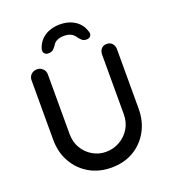

<svg xmlns="http://www.w3.org/2000/svg" viewBox="-160 -1026 1029 1151"><g transform="rotate(-20 354.0 -450.5)"><path d="M578 -701Q600 -701 613 -686.5Q626 -672 626 -650V-271Q626 -191 591 -128Q556 -65 495 -29.5Q434 6 354 6Q275 6 213.5 -29.5Q152 -65 116.5 -128Q81 -191 81 -271V-650Q81 -672 96 -686.5Q111 -701 135 -701Q154 -701 169.5 -686.5Q185 -672 185 -650V-271Q185 -218 208.5 -178.5Q232 -139 271 -116.5Q310 -94 354 -94Q402 -94 442 -116.5Q482 -139 506.5 -178.5Q531 -218 531 -271V-650Q531 -672 543.5 -686.5Q556 -701 578 -701ZM354 -907Q391 -907 421 -895.5Q451 -884 472 -862.5Q493 -841 502 -812Q511 -792 502 -779.5Q493 -767 476 -767Q458 -767 447.5 -775.5Q437 -784 426 -799Q416 -816 398 -825Q380 -834 354 -834Q327 -834 309 -825Q291 -816 282 -799Q272 -784 261 -775.5Q250 -767 231 -767Q215 -767 206 -779Q197 -791 204 -811Q214 -841 235 -862.5Q256 -884 286.5 -895.5Q317 -907 354 -907Z"/></g></svg>

Font: Quicksand Light SemiBold
Style: Regular
Weight: 600
Version: Version 3.006